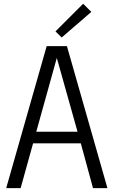

<svg xmlns="http://www.w3.org/2000/svg" viewBox="-20 -980 592 1000"><path d="M269 -816.4 413.1 -960.4 455.6 -918 301.3 -784.7ZM12.2 0 223.1 -739.7H328.6L539.6 0H464.4L400.9 -233.4H152.3L87.4 0ZM168.9 -293.9H383.8L275.9 -678.2Z"/></svg>

Font: News Cycle
Style: Regular
Weight: 500
Version: Version 0.5.2